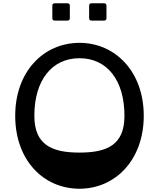

<svg xmlns="http://www.w3.org/2000/svg" viewBox="-20 -1140 972 1174"><path d="M315 -1014H392C402 -1014 407 -1019 407 -1029V-1105C407 -1115 402 -1120 392 -1120H315C305 -1120 300 -1115 300 -1105V-1029C300 -1019 305 -1014 315 -1014ZM540 -1014H616C626 -1014 631 -1019 631 -1029V-1105C631 -1115 626 -1120 616 -1120H540C530 -1120 525 -1115 525 -1105V-1029C525 -1019 530 -1014 540 -1014ZM466 14C684 14 859 -161 859 -432C859 -703 684 -878 466 -878C247 -878 73 -703 73 -432C73 -159 247 14 466 14ZM466 -207C297 -207 190 -254 190 -432C190 -649 297 -784 466 -784C635 -784 741 -649 741 -432C741 -254 635 -207 466 -207Z"/></svg>

Font: OpenDyslexic3
Style: Regular
Weight: 400
Designer: Abelardo Gonzalez
Version: Version 3.001;PS 003.001;hotconv 1.0.88;makeotf.lib2.5.64775